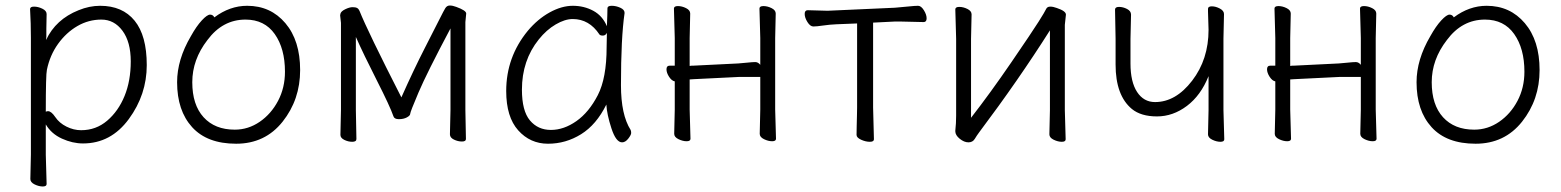

<svg xmlns="http://www.w3.org/2000/svg" viewBox="-20 -505 5657 696"><path d="M90 144 92 55V-368Q92 -421 89 -472Q89 -481 103.5 -481Q118 -481 133.5 -473.5Q149 -466 149 -454Q149 -454 148 -401Q148 -401 148 -372L147 -360Q182 -435 265 -468Q304 -484 343 -484Q424 -484 468 -430Q512 -376 512 -269Q512 -162 447 -73.5Q382 15 281 15Q243 15 204.5 -2.5Q166 -20 146 -54V56L149 162Q149 171 135 171Q121 171 105.5 163.5Q90 156 90 144ZM146 -100Q150 -102 154 -102Q166 -102 180.5 -80.5Q195 -59 221 -46Q247 -33 274 -33Q328 -33 368.5 -67.5Q409 -102 431.5 -157Q454 -212 454 -282.5Q454 -353 424 -393.5Q394 -434 347.5 -434Q301 -434 260.5 -410.5Q220 -387 190.5 -346Q161 -305 150 -252Q146 -235 146 -100Z M757 -442Q813 -484 876 -484Q961 -484 1014.5 -421Q1068 -358 1068 -251Q1068 -144 1004.5 -64Q941 16 836 16Q731 16 676.5 -44Q622 -104 622 -207Q622 -289 672 -374Q692 -410 711.5 -431Q731 -452 741.5 -452Q752 -452 757 -442ZM831 -35Q880 -35 921.5 -63.5Q963 -92 988 -139.5Q1013 -187 1013 -245Q1013 -329 976 -381.5Q939 -434 870 -434Q787 -434 732 -360Q677 -289 677 -207Q677 -125 718 -80Q759 -35 831 -35Z M1611 -18 1613 -106V-402Q1527 -240 1497 -169.5Q1467 -99 1467 -92.5Q1467 -86 1455 -79.5Q1443 -73 1426 -73Q1409 -73 1406 -84Q1394 -119 1346 -213.5Q1298 -308 1270 -371V-106L1272 -1Q1272 9 1257 9Q1242 9 1228 2Q1214 -5 1214 -16L1216 -106V-422L1213 -449L1214 -455Q1216 -464 1231.5 -471.5Q1247 -479 1258 -479Q1269 -479 1274.5 -476Q1280 -473 1283 -466Q1313 -391 1435 -152Q1479 -251 1520.5 -332Q1562 -413 1575 -439Q1588 -465 1594 -475Q1600 -485 1610.5 -485Q1621 -485 1634 -480Q1670 -467 1670 -456L1667 -425V-106L1669 -1Q1669 8 1654.5 8Q1640 8 1625.5 1Q1611 -6 1611 -18Z M2244 -457Q2231 -368 2231 -196Q2231 -89 2266 -34Q2268 -30 2268 -23Q2268 -16 2257.5 -2.5Q2247 11 2235 11Q2213 11 2196.5 -39.5Q2180 -90 2178 -126Q2142 -53 2086.5 -18.5Q2031 16 1966.5 16Q1902 16 1858.5 -32.5Q1815 -81 1815 -175Q1815 -298 1893 -393Q1929 -436 1972.5 -460Q2016 -484 2056.5 -484Q2097 -484 2130.5 -466Q2164 -448 2180 -410Q2182 -456 2182 -475Q2182 -484 2197.5 -484Q2213 -484 2228.5 -477Q2244 -470 2244 -459ZM2180 -386Q2175 -376 2165.5 -376Q2156 -376 2153 -380Q2116 -436 2056 -436Q2028 -436 1994.5 -416.5Q1961 -397 1933 -362Q1872 -286 1872 -180Q1872 -103 1901 -68.5Q1930 -34 1977 -34Q2024 -34 2069.5 -66Q2115 -98 2147 -160Q2179 -222 2179 -334Q2179 -361 2180 -386Z M2734 -20 2736 -108V-226H2657L2495 -218L2480 -217V-108Q2480 -108 2483 -2Q2483 7 2469 7Q2455 7 2439.5 -0.5Q2424 -8 2424 -20L2426 -108V-210Q2415 -212 2405.5 -226.5Q2396 -241 2396 -254Q2396 -267 2408 -267H2426V-367L2423 -474Q2423 -483 2437.5 -483Q2452 -483 2467 -475.5Q2482 -468 2482 -456L2480 -367V-266Q2484 -267 2488 -267H2494L2656 -275Q2671 -276 2689.5 -278Q2708 -280 2718 -280Q2728 -280 2736 -270V-367L2733 -474Q2733 -483 2747.5 -483Q2762 -483 2777 -475.5Q2792 -468 2792 -456L2790 -367V-108L2793 -2Q2793 7 2779 7Q2765 7 2749.5 -0.5Q2734 -8 2734 -20Z M3145 -115 3148 0Q3148 9 3133 9Q3118 9 3101.5 1.5Q3085 -6 3085 -16Q3085 -26 3085.5 -46.5Q3086 -67 3086.5 -87.5Q3087 -108 3087 -115V-420L3012 -417Q2988 -416 2964 -412.5Q2940 -409 2928.5 -409Q2917 -409 2907 -425Q2897 -441 2897 -454.5Q2897 -468 2908 -468L2980 -466L3224 -477Q3249 -479 3273 -481.5Q3297 -484 3308 -484Q3319 -484 3329 -468Q3339 -452 3339 -438.5Q3339 -425 3328 -425Q3328 -425 3242 -427H3225L3145 -423Z M3784 -18 3786 -106V-395Q3672 -215 3530 -26Q3521 -14 3513.5 -1.5Q3506 11 3490.5 11Q3475 11 3459 -2Q3443 -15 3443 -29V-31Q3446 -58 3446 -86V-364L3443 -471Q3443 -480 3457.5 -480Q3472 -480 3487 -472.5Q3502 -465 3502 -453L3500 -364V-78Q3570 -168 3646 -279Q3722 -390 3745 -426.5Q3768 -463 3772 -472Q3776 -481 3787 -481Q3798 -481 3811 -476Q3844 -465 3844 -452L3840 -415V-106L3843 0Q3843 9 3829 9Q3815 9 3799.5 1.5Q3784 -6 3784 -18Z M4359 -18 4361 -106V-229Q4333 -159 4282.5 -121Q4232 -83 4174 -83Q4116 -83 4083 -110Q4024 -159 4024 -271V-364L4022 -470Q4022 -480 4036.5 -480Q4051 -480 4065.5 -472.5Q4080 -465 4080 -452L4078 -364V-275Q4078 -208 4102 -171.5Q4126 -135 4167 -135Q4242 -135 4301.5 -212.5Q4361 -290 4361 -397L4359 -463V-473Q4359 -482 4373 -482Q4387 -482 4402 -474Q4417 -466 4417 -454L4415 -365V-106L4418 0Q4418 9 4404 9Q4390 9 4374.5 1.5Q4359 -6 4359 -18Z M4911 -20 4913 -108V-226H4834L4672 -218L4657 -217V-108Q4657 -108 4660 -2Q4660 7 4646 7Q4632 7 4616.5 -0.5Q4601 -8 4601 -20L4603 -108V-210Q4592 -212 4582.5 -226.5Q4573 -241 4573 -254Q4573 -267 4585 -267H4603V-367L4600 -474Q4600 -483 4614.5 -483Q4629 -483 4644 -475.5Q4659 -468 4659 -456L4657 -367V-266Q4661 -267 4665 -267H4671L4833 -275Q4848 -276 4866.5 -278Q4885 -280 4895 -280Q4905 -280 4913 -270V-367L4910 -474Q4910 -483 4924.5 -483Q4939 -483 4954 -475.5Q4969 -468 4969 -456L4967 -367V-108L4970 -2Q4970 7 4956 7Q4942 7 4926.5 -0.5Q4911 -8 4911 -20Z M5250 -442Q5306 -484 5369 -484Q5454 -484 5507.5 -421Q5561 -358 5561 -251Q5561 -144 5497.5 -64Q5434 16 5329 16Q5224 16 5169.5 -44Q5115 -104 5115 -207Q5115 -289 5165 -374Q5185 -410 5204.5 -431Q5224 -452 5234.5 -452Q5245 -452 5250 -442ZM5324 -35Q5373 -35 5414.5 -63.5Q5456 -92 5481 -139.5Q5506 -187 5506 -245Q5506 -329 5469 -381.5Q5432 -434 5363 -434Q5280 -434 5225 -360Q5170 -289 5170 -207Q5170 -125 5211 -80Q5252 -35 5324 -35Z"/></svg>

Font: ToneOZ-Pinyin-WenKai-Light
Style: Light
Weight: 300
Designer: Fontworks Inc.
Foundry: ToneOZ
Version: Version 0.240331